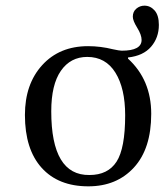

<svg xmlns="http://www.w3.org/2000/svg" viewBox="-20 -648 581 678"><path d="M291 -485Q335 -485 379 -474Q402 -469 410 -469Q480 -469 480 -507Q480 -525 464.5 -550Q449 -575 449 -589Q449 -607 461.5 -617.5Q474 -628 490 -628Q511 -628 526 -611Q541 -594 541 -560Q541 -515 513.5 -483Q486 -451 432 -445V-441Q514 -366 514 -246Q514 -123 453 -56.5Q392 10 292 10Q186 10 127 -55.5Q68 -121 68 -242Q68 -351 129 -418Q190 -485 291 -485ZM288 -447Q229 -447 195 -398Q161 -349 161 -255Q161 -28 296 -30Q361 -30 391.5 -77Q422 -124 422 -241Q422 -336 387.5 -391.5Q353 -447 288 -447Z"/></svg>

Font: myMathFont
Style: Regular
Weight: 400
Designer: Ross Mills, John Hudson & Paul Hanslow, Tiro Typeworks Ltd; with prior portions MicroPress Inc., and Coen Hoffman. Math 
Foundry: Tiro Typeworks Ltd
Version: Version 2.13 b171